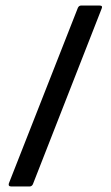

<svg xmlns="http://www.w3.org/2000/svg" viewBox="-20 -675 401 695"><path d="M21 0Q9 0 12 -11L262 -647Q266 -655 274 -655H340Q353 -655 348 -644L99 -8Q95 0 87 0Z"/></svg>

Font: Sofia Sans Semi Condensed Medium
Style: Regular
Weight: 500
Designer: Botio Nikoltchev, Ani Petrova
Foundry: lettersoup
Version: Version 4.100